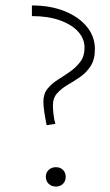

<svg xmlns="http://www.w3.org/2000/svg" viewBox="-20 -680 405 704"><path d="M151 -221Q147 -240 143 -265.5Q139 -291 139 -307Q139 -336 154.5 -355Q170 -374 192.5 -388Q215 -402 237 -417.5Q259 -433 274.5 -453.5Q290 -474 290 -505Q290 -538 266.5 -564Q243 -590 199.5 -605.5Q156 -621 97 -621V-660Q165 -660 217 -639Q269 -618 298.5 -582Q328 -546 328 -500Q328 -462 312.5 -438Q297 -414 274 -398Q251 -382 228.5 -369Q206 -356 190 -338.5Q174 -321 174 -294Q174 -281 176 -262Q178 -243 183 -226ZM185 4Q169 4 158.5 -6Q148 -16 148 -32Q148 -47 158.5 -57Q169 -67 185 -67Q201 -67 211 -57Q221 -47 221 -32Q221 -16 211 -6Q201 4 185 4Z"/></svg>

Font: Ysabeau ExtraLight
Style: Regular
Weight: 250
Designer: Christian Thalmann (Catharsis Fonts)
Version: Version 2.002